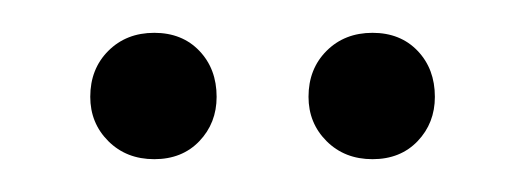

<svg xmlns="http://www.w3.org/2000/svg" viewBox="-20 -445 320 117"><path d="M74 -348Q57 -348 46 -359Q35 -370 35 -386Q35 -403 46 -414Q57 -425 74 -425Q91 -425 101.5 -414Q112 -403 112 -386Q112 -370 101.5 -359Q91 -348 74 -348ZM207 -348Q190 -348 179 -359Q168 -370 168 -386Q168 -403 179 -414Q190 -425 207 -425Q224 -425 234.5 -414Q245 -403 245 -386Q245 -370 234.5 -359Q224 -348 207 -348Z"/></svg>

Font: Dongle
Style: Regular
Weight: 400
Designer: Yanghee Ryu
Foundry: Yanghee Ryu
Version: Version 2.000